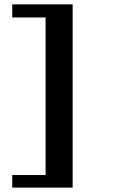

<svg xmlns="http://www.w3.org/2000/svg" viewBox="-20 -728 629 880"><path d="M36.1 131.8V74.2H189V-647.9H36.1V-708H313V131.8Z"/></svg>

Font: Charis SIL
Style: Bold
Weight: 700
Foundry: SIL International
Version: Version 4.112